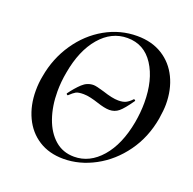

<svg xmlns="http://www.w3.org/2000/svg" viewBox="-117 -754 887 884"><g transform="rotate(20 327.0 -312.0)"><path d="M201 -270Q199 -270 196.5 -272.5Q194 -275 195 -277Q219 -310 243 -332.5Q267 -355 298 -355Q311 -355 351 -343Q399 -327 428 -327Q451 -327 465 -334Q479 -341 494 -357H496Q499 -357 501 -354.5Q503 -352 501 -350Q469 -304 449.5 -288Q430 -272 404 -272Q381 -272 342 -285Q324 -291 304.5 -295.5Q285 -300 269 -300Q243 -300 232 -294Q221 -288 202 -270ZM56 -240Q56 -278 63 -313Q79 -405 129.5 -479Q180 -553 253.5 -594.5Q327 -636 410 -636Q482 -636 534 -603.5Q586 -571 613.5 -514Q641 -457 641 -385Q641 -357 634 -313Q617 -216 564 -142.5Q511 -69 436 -28.5Q361 12 282 12Q212 12 161 -20.5Q110 -53 83 -110.5Q56 -168 56 -240ZM536 -260Q545 -311 545 -358Q545 -470 499 -541Q453 -612 371 -612Q293 -612 236.5 -546Q180 -480 160 -366Q151 -318 151 -271Q151 -199 171.5 -140.5Q192 -82 231 -48Q270 -14 325 -14Q401 -14 458 -79.5Q515 -145 536 -260Z"/></g></svg>

Font: Cormorant Infant SemiBold
Style: Italic
Weight: 600
Italic angle: -10°
Designer: Christian Thalmann (Catharsis Fonts)
Foundry: Catharsis Fonts
Version: Version 4.000